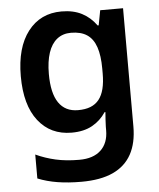

<svg xmlns="http://www.w3.org/2000/svg" viewBox="-55 -599 736 887"><g transform="rotate(-5 313.0 -156.0)"><path d="M263 -552Q318 -552 357.5 -531.5Q397 -511 424 -473H429L442 -542H548V6Q548 83 519.5 135Q491 187 433.5 213.5Q376 240 287 240Q226 240 176.5 232Q127 224 85 207V96Q128 116 176.5 127Q225 138 286 138Q351 138 386 105Q421 72 421 13V-3Q421 -16 422.5 -36.5Q424 -57 425 -71H421Q396 -33 357 -11.5Q318 10 262 10Q164 10 107 -63Q50 -136 50 -270Q50 -403 107.5 -477.5Q165 -552 263 -552ZM298 -450Q260 -450 233.5 -429Q207 -408 193.5 -367.5Q180 -327 180 -269Q180 -180 210.5 -135.5Q241 -91 300 -91Q334 -91 358 -100.5Q382 -110 397.5 -129.5Q413 -149 420.5 -179Q428 -209 428 -250V-272Q428 -333 414.5 -372.5Q401 -412 372.5 -431Q344 -450 298 -450Z"/></g></svg>

Font: Noto Sans Khmer SemiBold
Style: Regular
Weight: 600
Version: Version 2.003